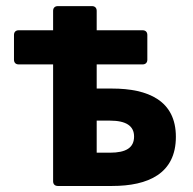

<svg xmlns="http://www.w3.org/2000/svg" viewBox="-20 -617 641 637"><path d="M156.2 -403.3V-15.6C156.2 -5.9 162.1 0 171.9 0H351.6C471.7 0 563.5 -41 563.5 -163.1C563.5 -283.2 471.7 -323.2 351.6 -323.2H300.8V-403.3H453.1C462.9 -403.3 468.8 -409.2 468.8 -418.9V-501C468.8 -510.7 462.9 -516.6 453.1 -516.6H300.8V-581.1C300.8 -590.8 294.9 -596.7 285.2 -596.7H171.9C162.1 -596.7 156.2 -590.8 156.2 -581.1V-516.6H42C32.2 -516.6 26.4 -510.7 26.4 -501V-418.9C26.4 -409.2 32.2 -403.3 42 -403.3ZM344.7 -110.4H300.8V-216.8H344.7C398.4 -216.8 424.8 -199.2 424.8 -164.1C424.8 -127 398.4 -110.4 344.7 -110.4Z"/></svg>

Font: Ed Sans Neue
Style: Bold
Weight: 700
Designer: Stephen Hutchings
Version: Version 1.004;PS 001.004;hotconv 1.0.88;makeotf.lib2.5.64775